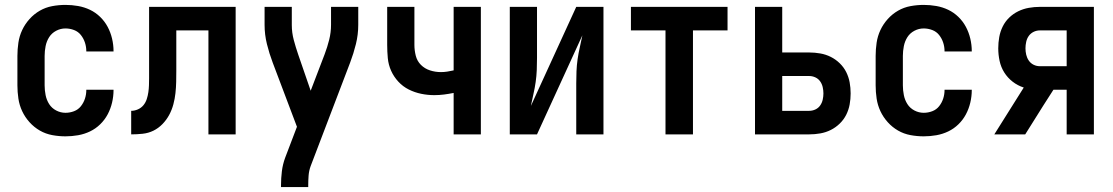

<svg xmlns="http://www.w3.org/2000/svg" viewBox="-20 -548 4540 783"><path d="M247 8Q220 8 193 3Q166 -2 142.5 -15.5Q119 -29 100.5 -49.5Q82 -70 70.5 -94.5Q59 -119 55 -146Q51 -173 51 -200V-320Q51 -347 55 -374Q59 -401 70.5 -425.5Q82 -450 100.5 -470.5Q119 -491 142.5 -504.5Q166 -518 193 -523Q220 -528 247 -528Q273 -528 298.5 -523.5Q324 -519 347 -508Q370 -497 388.5 -479Q407 -461 419 -438.5Q431 -416 437 -390.5Q443 -365 443 -340V-338H332V-339Q332 -357 326.5 -374Q321 -391 310 -405Q299 -419 282 -425.5Q265 -432 247 -432Q227 -432 209 -422.5Q191 -413 180.5 -396.5Q170 -380 166 -360Q162 -340 162 -320V-200Q162 -180 166 -160Q170 -140 180.5 -123.5Q191 -107 209 -97.5Q227 -88 247 -88Q265 -88 282 -94.5Q299 -101 310 -115Q321 -129 326.5 -146Q332 -163 332 -181V-182H443V-180Q443 -155 437 -129.5Q431 -104 419 -81.5Q407 -59 388.5 -41Q370 -23 347 -12Q324 -1 298.5 3.5Q273 8 247 8Z M515 0V-96Q529 -96 542.5 -102Q556 -108 565 -119Q574 -130 578.5 -144Q583 -158 585 -172Q587 -186 587.5 -200.5Q588 -215 588 -229V-520H941V0H830V-424H699V-261Q699 -237 698.5 -214Q698 -191 695.5 -168Q693 -145 687 -122.5Q681 -100 670 -79.5Q659 -59 642.5 -42Q626 -25 605.5 -15Q585 -5 561.5 -2.5Q538 0 515 0Z M1126 215V208Q1126 179 1129.5 150.5Q1133 122 1143 95L1191 -31L1092 -293Q1078 -330 1068.5 -368.5Q1059 -407 1059 -447V-520H1170V-446Q1170 -415 1178 -385Q1186 -355 1196 -326L1247 -178L1304 -327Q1315 -356 1322.5 -386Q1330 -416 1330 -447V-520H1441V-447Q1441 -407 1431.5 -368.5Q1422 -330 1408 -293L1247 129Q1240 148 1238.5 168Q1237 188 1237 208V215Z M1830 0V-169Q1810 -165 1790.5 -162.5Q1771 -160 1751 -160Q1724 -160 1697.5 -165.5Q1671 -171 1647 -183Q1623 -195 1604.5 -215Q1586 -235 1575 -259.5Q1564 -284 1561.5 -311Q1559 -338 1559 -365V-520H1670V-365Q1670 -343 1675.5 -321Q1681 -299 1696.5 -283.5Q1712 -268 1733.5 -261Q1755 -254 1778 -254Q1791 -254 1804 -256Q1817 -258 1830 -261V-520H1941V0Z M2059 0V-520H2170V-312Q2170 -287 2169 -262.5Q2168 -238 2164.5 -213.5Q2161 -189 2155.5 -165Q2150 -141 2145 -116L2330 -520H2441V0H2330V-208Q2330 -233 2331 -257.5Q2332 -282 2335.5 -306.5Q2339 -331 2344.5 -355Q2350 -379 2355 -404L2170 0Z M2694 0V-424H2553V-520H2947V-424H2806V0Z M3059 0V-520H3170V-334H3280Q3303 -334 3325.5 -330Q3348 -326 3368 -316Q3388 -306 3404.5 -290Q3421 -274 3431 -254Q3441 -234 3445 -212Q3449 -190 3449 -167Q3449 -144 3445 -122Q3441 -100 3431 -80Q3421 -60 3404.5 -44Q3388 -28 3368 -18Q3348 -8 3325.5 -4Q3303 0 3280 0ZM3280 -96Q3293 -96 3305 -101.5Q3317 -107 3324.5 -117.5Q3332 -128 3335 -141Q3338 -154 3338 -167Q3338 -180 3335 -193Q3332 -206 3324.5 -216.5Q3317 -227 3305 -232.5Q3293 -238 3280 -238H3170V-96Z M3747 8Q3720 8 3693 3Q3666 -2 3642.5 -15.5Q3619 -29 3600.5 -49.5Q3582 -70 3570.5 -94.5Q3559 -119 3555 -146Q3551 -173 3551 -200V-320Q3551 -347 3555 -374Q3559 -401 3570.5 -425.5Q3582 -450 3600.5 -470.5Q3619 -491 3642.5 -504.5Q3666 -518 3693 -523Q3720 -528 3747 -528Q3773 -528 3798.5 -523.5Q3824 -519 3847 -508Q3870 -497 3888.5 -479Q3907 -461 3919 -438.5Q3931 -416 3937 -390.5Q3943 -365 3943 -340V-338H3832V-339Q3832 -357 3826.5 -374Q3821 -391 3810 -405Q3799 -419 3782 -425.5Q3765 -432 3747 -432Q3727 -432 3709 -422.5Q3691 -413 3680.5 -396.5Q3670 -380 3666 -360Q3662 -340 3662 -320V-200Q3662 -180 3666 -160Q3670 -140 3680.5 -123.5Q3691 -107 3709 -97.5Q3727 -88 3747 -88Q3765 -88 3782 -94.5Q3799 -101 3810 -115Q3821 -129 3826.5 -146Q3832 -163 3832 -181V-182H3943V-180Q3943 -155 3937 -129.5Q3931 -104 3919 -81.5Q3907 -59 3888.5 -41Q3870 -23 3847 -12Q3824 -1 3798.5 3.5Q3773 8 3747 8Z M4035 0 4155 -191Q4130 -199 4109.5 -215Q4089 -231 4075.5 -252.5Q4062 -274 4056.5 -299.5Q4051 -325 4051 -351Q4051 -374 4055 -396.5Q4059 -419 4069 -439.5Q4079 -460 4095.5 -476Q4112 -492 4132.5 -502Q4153 -512 4175.5 -516Q4198 -520 4221 -520H4441V0H4330V-182H4276L4235 -118L4161 0ZM4221 -278H4330V-424H4221Q4207 -424 4195 -418Q4183 -412 4175.5 -401.5Q4168 -391 4165 -377.5Q4162 -364 4162 -351Q4162 -338 4165 -325Q4168 -312 4175.5 -301Q4183 -290 4195 -284Q4207 -278 4221 -278Z"/></svg>

Font: Iosevka Curly
Style: Bold
Weight: 700
Monospace: yes
Designer: Belleve Invis
Foundry: Belleve Invis
Version: Version 22.1.2; ttfautohint (v1.8.4)